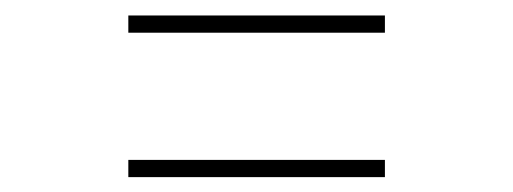

<svg xmlns="http://www.w3.org/2000/svg" viewBox="-20 -411 676 253"><path d="M487.2 -177.6H149.1V-200.3H487.2ZM487.2 -367.9H149.1V-390.6H487.2Z"/></svg>

Font: Linik Sans Thin
Style: Regular
Weight: 100
Designer: Fonts by Rasmus Andersson / Changes by Cristiano Sobral with parts from Marc Monis
Foundry: rsms
Version: Version 3.020; ttfautohint (v1.6)